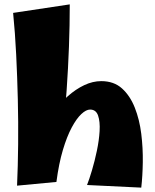

<svg xmlns="http://www.w3.org/2000/svg" viewBox="-20 -836 707 878"><path d="M238 -4 58 13Q62 -76 63 -176.5Q64 -277 61.5 -381Q59 -485 54 -586Q49 -687 40 -777L299 -816Q299 -628 284.5 -420Q270 -212 238 -4ZM626 22 378 10Q388 -15 400.5 -57Q413 -99 423 -146.5Q433 -194 435.5 -237Q438 -280 428.5 -307.5Q419 -335 392 -335Q374 -335 352 -314.5Q330 -294 308 -253Q286 -212 267.5 -150Q249 -88 238 -4L145 -141Q153 -188 173.5 -234.5Q194 -281 224 -322.5Q254 -364 290 -396Q326 -428 365 -446.5Q404 -465 443 -465Q501 -465 538 -431.5Q575 -398 596.5 -343.5Q618 -289 626 -224Q634 -159 633 -94.5Q632 -30 626 22Z"/></svg>

Font: Marhey
Style: Bold
Weight: 700
Designer: Nur Syamsi & Bustanul Arifin
Foundry: Namelatype
Version: Version 1.000